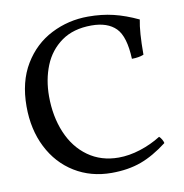

<svg xmlns="http://www.w3.org/2000/svg" viewBox="-78 -760 810 843"><g transform="rotate(-10 326.5 -338.0)"><path d="M35 -343Q35 -453 81.5 -530Q128 -607 204.5 -646Q281 -685 369 -685Q430 -685 482 -672.5Q534 -660 591 -633Q580 -581 580 -478Q558 -469 527 -469Q523 -569 486 -606.5Q449 -644 377 -644Q296 -644 243 -606Q190 -568 165 -506Q140 -444 140 -370Q140 -280 170.5 -207.5Q201 -135 259 -93.5Q317 -52 395 -52Q442 -52 492 -68Q542 -84 585 -111Q591 -106 596.5 -96.5Q602 -87 603 -80Q542 -33 484.5 -12Q427 9 353 9Q261 9 188.5 -35.5Q116 -80 75.5 -160Q35 -240 35 -343Z"/></g></svg>

Font: Vollkorn SC
Style: Regular
Weight: 400
Designer: Friedrich Althausen
Foundry: Friedrich Althausen
Version: Version 4.015